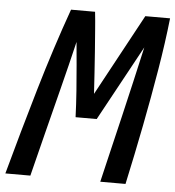

<svg xmlns="http://www.w3.org/2000/svg" viewBox="-78 -740 719 788"><g transform="rotate(5 282.0 -346.5)"><path d="M-27 0Q-3 -88 22 -176.5Q47 -265 73 -353.5Q99 -442 126.5 -527Q154 -612 183 -693H282Q286 -657 289 -615.5Q292 -574 295.5 -531Q299 -488 301.5 -444Q304 -400 307 -357L489 -693H591Q580 -592 561 -478.5Q542 -365 518.5 -244.5Q495 -124 468 0H364Q379 -63 395.5 -133Q412 -203 429.5 -276Q447 -349 463.5 -422Q480 -495 496 -565L327 -255H240Q238 -309 234 -363.5Q230 -418 225.5 -469Q221 -520 217 -563Q194 -466 169 -368Q144 -270 120.5 -177Q97 -84 76 0Z"/></g></svg>

Font: Ubuntu Sans Mono Medium
Style: Italic
Weight: 500
Italic angle: -13.5°
Monospace: yes
Designer: Dalton Maag Ltd
Foundry: Dalton Maag Ltd
Version: Version 1.006